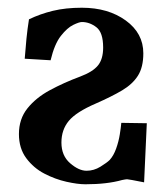

<svg xmlns="http://www.w3.org/2000/svg" viewBox="-20 -465 435 497"><path d="M360 -146 353 7Q333 3 322 1Q311 -1 309 -1Q307 -1 304 -0.5Q301 0 296 1Q257 12 201 12Q181 12 152 5.5Q123 -1 95 -15.5Q67 -30 48 -55.5Q29 -81 29 -118Q29 -157 51 -184.5Q73 -212 109 -231.5Q145 -251 188 -267Q220 -279 233.5 -295.5Q247 -312 247 -342Q247 -381 229.5 -394.5Q212 -408 192 -408Q185 -408 169.5 -400.5Q154 -393 137.5 -372Q121 -351 111 -309L44 -313Q46 -340 48.5 -365Q51 -390 55 -415Q84 -429 117 -437Q150 -445 192 -445Q260 -445 305.5 -412Q351 -379 351 -327Q351 -291 337 -269Q323 -247 296 -231Q269 -215 228 -197Q177 -175 158 -152Q139 -129 139 -96Q139 -62 161.5 -42.5Q184 -23 204 -23Q223 -23 240 -33.5Q257 -44 264 -51Q274 -62 280.5 -80Q287 -98 290 -116.5Q293 -135 294 -147Z"/></svg>

Font: Libertinus Serif SemiBold
Style: Regular
Weight: 600
Designer: Philipp H. Poll, Khaled Hosny
Foundry: Caleb Maclennan
Version: Version 7.051;RELEASE